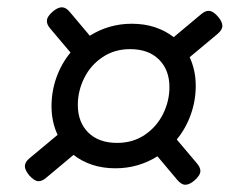

<svg xmlns="http://www.w3.org/2000/svg" viewBox="-20 -556 640 524"><path d="M586.9 -485.4Q586.9 -474.6 573.7 -463.4L497.6 -399.9Q514.2 -364.3 514.2 -321.8Q514.2 -281.2 500.7 -243.4Q487.3 -205.6 462.4 -175.3L517.6 -109.9Q526.9 -99.1 526.9 -89.4Q526.9 -77.6 510.7 -63.5Q497.1 -51.8 485.8 -51.8Q475.1 -51.8 463.9 -64.9L409.7 -129.4Q357.4 -96.7 294.9 -96.7Q260.7 -96.7 231.9 -106.2Q203.1 -115.7 180.7 -133.3L106 -70.8Q95.2 -61.5 85.4 -61.5Q73.7 -61.5 59.6 -77.6Q47.9 -91.8 47.9 -102.5Q47.9 -113.8 61 -124.5L137.2 -188Q120.6 -223.6 120.6 -266.1Q120.6 -306.6 134 -344.5Q147.5 -382.3 172.4 -412.6L117.2 -478Q107.9 -488.8 107.9 -498.5Q107.9 -510.7 124 -524.4Q137.7 -536.1 148.9 -536.1Q160.2 -536.1 170.9 -522.9L225.1 -458.5Q277.3 -491.2 339.8 -491.2Q374 -491.2 402.8 -481.7Q431.6 -472.2 454.1 -454.6L528.8 -517.1Q539.6 -526.4 549.3 -526.4Q561.5 -526.4 575.2 -510.3Q586.9 -496.6 586.9 -485.4ZM299.8 -166Q342.3 -166 374.8 -187.7Q407.2 -209.5 424.8 -244.6Q442.4 -279.8 442.4 -318.4Q442.4 -365.2 413.8 -393.6Q385.3 -421.9 335 -421.9Q292.5 -421.9 260 -400.1Q227.5 -378.4 210 -343.3Q192.4 -308.1 192.4 -269.5Q192.4 -222.7 220.9 -194.3Q249.5 -166 299.8 -166Z"/></svg>

Font: Courier Prime
Style: Italic
Weight: 400
Italic angle: -10°
Designer: Alan Dague-Greene
Foundry: Quote-Unquote Apps
Version: Version 3.018